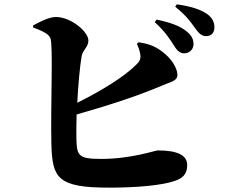

<svg xmlns="http://www.w3.org/2000/svg" viewBox="-20 -834 1040 882"><path d="M781 -622C795 -599 809 -589 826 -589C851 -589 869 -608 869 -631C869 -650 863 -667 843 -685C809 -716 757 -732 699 -744L691 -732C740 -688 763 -650 781 -622ZM876 -705C894 -680 906 -668 927 -668C951 -668 965 -684 965 -708C965 -732 956 -752 931 -770C901 -791 852 -806 792 -814L785 -803C841 -758 860 -727 876 -705ZM609 -633C612 -625 621 -606 624 -587C628 -564 622 -553 608 -539C551 -481 444 -416 335 -362C339 -443 347 -529 355 -576C361 -606 386 -618 386 -648C386 -689 305 -756 237 -756C204 -756 157 -731 132 -717V-708C171 -693 202 -680 211 -660C225 -635 212 -346 216 -174C220 -16 243 28 482 28C605 28 724 18 783 -3C816 -14 840 -32 840 -75C840 -122 794 -143 705 -143C692 -143 584 -104 445 -104C342 -104 333 -118 331 -193C330 -222 331 -263 332 -308C497 -355 627 -399 727 -442C766 -459 795 -462 795 -490C795 -516 773 -563 721 -600C688 -624 660 -633 617 -640Z"/></svg>

Font: Noto Serif SC Black
Style: Regular
Weight: 900
Designer: Ryoko NISHIZUKA 西塚涼子 (kana & ideographs); Frank Grießhammer (Latin, Greek & Cyrillic); Wenlong ZHANG 张文龙 (bopomofo); San
Foundry: Adobe
Version: Version 2.001;hotconv 1.1.0;makeotfexe 2.6.0